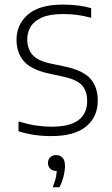

<svg xmlns="http://www.w3.org/2000/svg" viewBox="-20 -568 474 814"><path d="M198 9Q160 9 126 4Q92 -1 58.5 -11.5V-53Q98.5 -41 131.8 -36Q165 -31 199.5 -31Q277 -31 313.2 -59.2Q349.5 -87.5 349.5 -139Q349.5 -183.5 326.8 -207.2Q304 -231 250.5 -242.5L184 -257Q111 -273.5 80.5 -309.2Q50 -345 50 -399.5Q50 -464 98.2 -506.2Q146.5 -548.5 246.5 -548.5Q279 -548.5 308.5 -545Q338 -541.5 366.5 -533.5V-492.5Q333.5 -501.5 305.8 -505Q278 -508.5 247 -508.5Q192 -508.5 158.8 -494.2Q125.5 -480 110.5 -455.8Q95.5 -431.5 95.5 -401.5Q95.5 -362.5 116.5 -337Q137.5 -311.5 190.5 -299.5L257 -285.5Q333 -269 363.8 -233.8Q394.5 -198.5 394.5 -142Q394.5 -72.5 345.2 -31.8Q296 9 198 9ZM203.5 226Q214.5 198.5 218 178.2Q221.5 158 221.5 139.5L226 157H219.5Q203 157 193.2 147.5Q183.5 138 183.5 123Q183.5 108 192.8 98.8Q202 89.5 217.5 89.5Q235.5 89.5 245.5 100.8Q255.5 112 255.5 135.5Q255.5 154 249.8 178.2Q244 202.5 232 226Z"/></svg>

Font: Encode Sans Condensed Thin ExtraLight
Style: Regular
Weight: 250
Version: Version 3.002